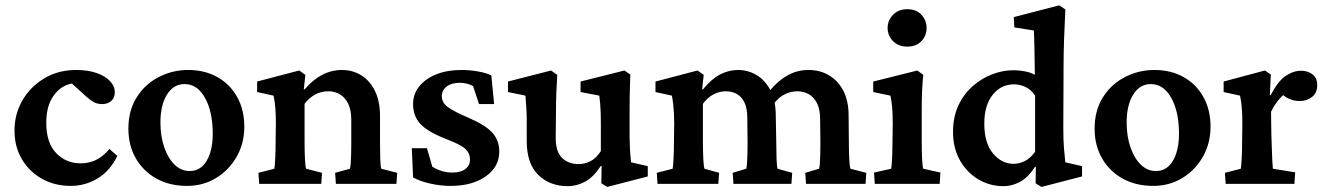

<svg xmlns="http://www.w3.org/2000/svg" viewBox="-20 -700 5049 731"><path d="M249 7.8Q189.5 7.8 141.1 -18.6Q92.8 -44.9 64 -92.8Q35.2 -140.6 35.2 -203.1Q35.2 -265.6 65.4 -317.9Q95.7 -370.1 148.9 -401.9Q202.1 -433.6 270.5 -433.6Q313.5 -433.6 346.7 -422.4Q379.9 -411.1 398.4 -391.6Q417 -372.1 417 -348.6Q417 -327.1 403.3 -315.4Q389.6 -303.7 369.1 -303.7Q351.6 -303.7 338.4 -310.5Q325.2 -317.4 307.6 -333L243.2 -391.6L288.1 -380.9Q255.9 -387.7 225.6 -372.6Q195.3 -357.4 175.8 -322.3Q156.2 -287.1 156.2 -232.4Q156.2 -156.2 193.8 -117.2Q231.4 -78.1 287.1 -78.1Q317.4 -78.1 344.2 -90.3Q371.1 -102.5 396.5 -132.8L426.8 -106.4Q399.4 -49.8 352.1 -21Q304.7 7.8 249 7.8Z M692.4 7.8Q626 7.8 575.7 -20Q525.4 -47.9 497.1 -97.2Q468.8 -146.5 468.8 -210Q468.8 -279.3 500.5 -329.6Q532.2 -379.9 584.5 -406.7Q636.7 -433.6 696.3 -433.6Q759.8 -433.6 808.1 -406.2Q856.4 -378.9 883.3 -330.1Q910.2 -281.2 910.2 -217.8Q910.2 -154.3 880.9 -103Q851.6 -51.8 802.2 -22Q752.9 7.8 692.4 7.8ZM702.1 -48.8Q729.5 -48.8 749 -65.9Q768.6 -83 779.3 -115.2Q790 -147.5 790 -190.4Q790 -274.4 760.7 -327.1Q731.4 -379.9 682.6 -379.9Q640.6 -379.9 615.7 -339.8Q590.8 -299.8 590.8 -233.4Q590.8 -180.7 605.5 -138.7Q620.1 -96.7 645 -72.8Q669.9 -48.8 702.1 -48.8Z M966.8 0 963.9 -42 1024.4 -57.6Q1025.4 -61.5 1026.4 -73.7Q1027.3 -85.9 1028.3 -106.9Q1029.3 -127.9 1029.3 -157.2L1030.3 -231.4Q1030.3 -262.7 1028.3 -288.1Q1026.4 -313.5 1021.5 -335.9L959 -349.6V-389.6L1119.1 -431.6L1142.6 -415L1136.7 -360.4L1139.6 -359.4Q1170.9 -396.5 1206.5 -415Q1242.2 -433.6 1282.2 -433.6Q1322.3 -433.6 1355 -413.6Q1387.7 -393.6 1407.2 -354.5Q1426.8 -315.4 1426.8 -258.8V-157.2Q1426.8 -124 1427.7 -95.2Q1428.7 -66.4 1431.6 -57.6L1492.2 -42L1489.3 0H1258.8L1255.9 -42L1312.5 -57.6Q1314.5 -65.4 1315.4 -80.1Q1316.4 -94.7 1316.9 -114.3Q1317.4 -133.8 1317.4 -154.3V-244.1Q1317.4 -282.2 1305.2 -306.2Q1293 -330.1 1273.4 -341.3Q1253.9 -352.5 1230.5 -352.5Q1203.1 -352.5 1180.2 -340.3Q1157.2 -328.1 1139.6 -304.7V-160.2Q1139.6 -123 1141.1 -94.2Q1142.6 -65.4 1145.5 -57.6L1206.1 -42L1203.1 0Z M1696.3 7.8Q1657.2 7.8 1618.2 -1Q1579.1 -9.8 1552.7 -24.4L1547.9 -135.7H1605.5L1626 -65.4Q1661.1 -43 1703.1 -43Q1734.4 -43 1752 -56.6Q1769.5 -70.3 1769.5 -92.8Q1769.5 -116.2 1752 -132.8Q1734.4 -149.4 1680.7 -169.9Q1609.4 -197.3 1581.1 -227.5Q1552.7 -257.8 1552.7 -303.7Q1552.7 -341.8 1576.2 -371.1Q1599.6 -400.4 1641.1 -417Q1682.6 -433.6 1737.3 -433.6Q1767.6 -433.6 1798.8 -428.2Q1830.1 -422.9 1850.6 -413.1L1861.3 -303.7H1803.7L1781.2 -372.1Q1771.5 -377.9 1757.8 -381.3Q1744.1 -384.8 1730.5 -384.8Q1699.2 -384.8 1680.7 -370.6Q1662.1 -356.4 1662.1 -334Q1662.1 -309.6 1684.1 -293Q1706.1 -276.4 1762.7 -252Q1827.1 -224.6 1854 -195.3Q1880.9 -166 1880.9 -123Q1880.9 -64.5 1829.1 -28.3Q1777.3 7.8 1696.3 7.8Z M2382.8 -82 2446.3 -67.4V-28.3L2292 11.7L2269.5 -2L2270.5 -67.4L2267.6 -68.4Q2239.3 -25.4 2207.5 -8.3Q2175.8 8.8 2141.6 8.8Q2073.2 8.8 2029.3 -34.2Q1985.4 -77.1 1985.4 -163.1V-246.1Q1985.4 -265.6 1983.9 -288.6Q1982.4 -311.5 1980.5 -335.9L1914.1 -349.6V-389.6L2078.1 -431.6L2101.6 -415Q2099.6 -385.7 2098.1 -346.7Q2096.7 -307.6 2096.7 -266.6L2095.7 -175.8Q2095.7 -122.1 2120.1 -98.6Q2144.5 -75.2 2183.6 -75.2Q2205.1 -75.2 2228 -86.4Q2251 -97.7 2267.6 -125V-229.5Q2267.6 -250 2267.1 -268.6Q2266.6 -287.1 2265.1 -304.2Q2263.7 -321.3 2261.7 -335.9L2190.4 -349.6V-389.6L2357.4 -431.6L2379.9 -416Q2378.9 -394.5 2378.4 -373Q2377.9 -351.6 2377.4 -327.1Q2377 -302.7 2377 -272.5V-197.3Q2377 -164.1 2378.4 -133.8Q2379.9 -103.5 2382.8 -82Z M2483.4 0 2480.5 -42 2541 -57.6Q2542 -61.5 2543 -74.2Q2543.9 -86.9 2544.9 -107.9Q2545.9 -128.9 2545.9 -157.2L2546.9 -231.4Q2546.9 -251 2545.9 -269Q2544.9 -287.1 2543 -304.2Q2541 -321.3 2538.1 -335.9L2475.6 -349.6V-389.6L2635.7 -431.6L2659.2 -415L2653.3 -360.4L2656.2 -359.4Q2687.5 -398.4 2720.7 -416Q2753.9 -433.6 2790 -433.6Q2827.1 -433.6 2859.9 -414.6Q2892.6 -395.5 2913.1 -356.9Q2933.6 -318.4 2933.6 -258.8L2935.5 -157.2Q2935.5 -124 2936.5 -95.2Q2937.5 -66.4 2940.4 -57.6L2996.1 -42L2993.2 0H2772.5L2769.5 -42L2821.3 -57.6Q2823.2 -65.4 2824.2 -80.1Q2825.2 -94.7 2825.7 -114.3Q2826.2 -133.8 2826.2 -154.3L2825.2 -251Q2825.2 -288.1 2814 -310.5Q2802.7 -333 2784.2 -342.8Q2765.6 -352.5 2743.2 -352.5Q2718.8 -352.5 2695.8 -340.3Q2672.9 -328.1 2656.2 -304.7V-160.2Q2656.2 -124 2657.7 -94.7Q2659.2 -65.4 2662.1 -57.6L2717.8 -42L2714.8 0ZM3048.8 0 3045.9 -42 3098.6 -57.6Q3100.6 -65.4 3101.6 -80.1Q3102.5 -94.7 3103 -114.3Q3103.5 -133.8 3103.5 -154.3L3102.5 -245.1Q3102.5 -284.2 3090.3 -307.6Q3078.1 -331.1 3058.6 -341.8Q3039.1 -352.5 3016.6 -352.5Q2990.2 -352.5 2966.3 -340.3Q2942.4 -328.1 2924.8 -302.7L2900.4 -341.8Q2934.6 -386.7 2973.6 -410.2Q3012.7 -433.6 3057.6 -433.6Q3103.5 -433.6 3138.2 -412.1Q3172.9 -390.6 3191.9 -352.1Q3210.9 -313.5 3210.9 -260.7L3211.9 -157.2Q3211.9 -124 3213.4 -95.2Q3214.8 -66.4 3217.8 -57.6L3278.3 -42L3275.4 0Z M3310.5 0 3307.6 -43 3373 -57.6Q3374 -61.5 3375 -74.2Q3376 -86.9 3377 -107.9Q3377.9 -128.9 3377.9 -157.2L3378.9 -231.4Q3378.9 -261.7 3377 -287.6Q3375 -313.5 3370.1 -335.9L3304.7 -349.6V-389.6L3472.7 -431.6L3495.1 -415Q3492.2 -384.8 3490.7 -354Q3489.3 -323.2 3489.3 -283.2V-160.2Q3489.3 -124 3490.7 -94.7Q3492.2 -65.4 3495.1 -57.6L3560.5 -43L3557.6 0ZM3434.6 -522.5Q3400.4 -522.5 3379.9 -543.5Q3359.4 -564.5 3359.4 -593.8Q3359.4 -622.1 3379.9 -643.6Q3400.4 -665 3434.6 -665Q3468.8 -665 3488.3 -643.6Q3507.8 -622.1 3507.8 -593.8Q3507.8 -564.5 3488.3 -543.5Q3468.8 -522.5 3434.6 -522.5Z M3945.3 11.7 3922.9 -2 3923.8 -64.5 3920.9 -65.4Q3894.5 -24.4 3863.8 -7.8Q3833 8.8 3800.8 8.8Q3748 8.8 3704.1 -17.6Q3660.2 -43.9 3634.3 -90.3Q3608.4 -136.7 3608.4 -198.2Q3608.4 -252.9 3627.9 -296.4Q3647.5 -339.8 3681.2 -370.1Q3714.8 -400.4 3755.9 -416.5Q3796.9 -432.6 3838.9 -432.6Q3860.4 -432.6 3882.8 -428.2Q3905.3 -423.8 3919.9 -415Q3919.9 -432.6 3919.4 -457.5Q3918.9 -482.4 3918.5 -507.8Q3918 -533.2 3917.5 -553.7Q3917 -574.2 3916 -584L3841.8 -595.7L3839.8 -634.8L4012.7 -679.7L4036.1 -664.1Q4033.2 -603.5 4031.2 -550.3Q4029.3 -497.1 4029.3 -438.5L4028.3 -212.9Q4028.3 -163.1 4031.2 -131.3Q4034.2 -99.6 4036.1 -82L4099.6 -67.4V-28.3ZM3839.8 -76.2Q3859.4 -76.2 3880.9 -86.4Q3902.3 -96.7 3920.9 -122.1V-335.9Q3905.3 -359.4 3883.8 -369.1Q3862.3 -378.9 3840.8 -378.9Q3791 -378.9 3759.3 -338.9Q3727.5 -298.8 3727.5 -229.5Q3727.5 -155.3 3760.7 -115.7Q3793.9 -76.2 3839.8 -76.2Z M4371.1 7.8Q4304.7 7.8 4254.4 -20Q4204.1 -47.9 4175.8 -97.2Q4147.5 -146.5 4147.5 -210Q4147.5 -279.3 4179.2 -329.6Q4210.9 -379.9 4263.2 -406.7Q4315.4 -433.6 4375 -433.6Q4438.5 -433.6 4486.8 -406.2Q4535.2 -378.9 4562 -330.1Q4588.9 -281.2 4588.9 -217.8Q4588.9 -154.3 4559.6 -103Q4530.3 -51.8 4481 -22Q4431.6 7.8 4371.1 7.8ZM4380.9 -48.8Q4408.2 -48.8 4427.7 -65.9Q4447.3 -83 4458 -115.2Q4468.8 -147.5 4468.8 -190.4Q4468.8 -274.4 4439.5 -327.1Q4410.2 -379.9 4361.3 -379.9Q4319.3 -379.9 4294.4 -339.8Q4269.5 -299.8 4269.5 -233.4Q4269.5 -180.7 4284.2 -138.7Q4298.8 -96.7 4323.7 -72.8Q4348.6 -48.8 4380.9 -48.8Z M4646.5 0 4643.6 -42 4704.1 -57.6Q4705.1 -61.5 4706.1 -74.2Q4707 -86.9 4708 -107.9Q4709 -128.9 4709 -157.2L4710 -231.4Q4710 -261.7 4708 -287.6Q4706.1 -313.5 4701.2 -335.9L4638.7 -349.6V-389.6L4795.9 -431.6L4818.4 -416L4814.5 -337.9L4817.4 -336.9Q4845.7 -391.6 4875 -411.1Q4904.3 -430.7 4933.6 -430.7Q4959 -430.7 4977.1 -417Q4995.1 -403.3 4995.1 -375Q4995.1 -346.7 4975.6 -331.1Q4956.1 -315.4 4928.7 -315.4Q4907.2 -315.4 4889.2 -323.2Q4871.1 -331.1 4851.6 -349.6L4876 -346.7Q4860.4 -335 4845.7 -316.9Q4831.1 -298.8 4819.3 -274.4L4820.3 -193.4Q4821.3 -161.1 4822.3 -133.3Q4823.2 -105.5 4824.2 -85.4Q4825.2 -65.4 4826.2 -57.6L4911.1 -43.9L4908.2 0Z"/></svg>

Font: Crimson Pro ExtraLight SemiBold
Style: Regular
Weight: 600
Version: Version 1.002